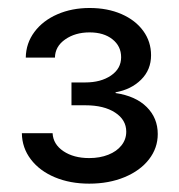

<svg xmlns="http://www.w3.org/2000/svg" viewBox="-20 -803 444 476"><path d="M34.2 -472.7H110.4Q111.8 -445.3 137.2 -428.2Q162.6 -411.1 201.2 -411.1Q227.5 -411.1 248.5 -419.4Q269.5 -427.7 281.2 -442.6Q293 -457.5 293 -476.6Q293 -505.9 265.4 -523.9Q237.8 -542 191.4 -542H157.2V-598.6H191.4Q230 -598.6 255.1 -615.7Q280.3 -632.8 280.3 -661.1Q280.3 -688.5 258.8 -705.6Q237.3 -722.7 202.1 -722.7Q166.5 -722.7 141.6 -705.3Q116.7 -688 116.2 -660.2H43.9Q44.4 -695.8 65.4 -723.9Q86.4 -752 122.3 -767.6Q158.2 -783.2 202.1 -783.2Q246.6 -783.2 281.2 -768.1Q315.9 -752.9 335.2 -726.3Q354.5 -699.7 354.5 -666Q354.5 -629.9 329.8 -605.5Q305.2 -581.1 266.6 -574.2V-572.3Q316.4 -564.9 343.8 -537.6Q371.1 -510.3 371.1 -470.7Q371.1 -436 349.4 -408Q327.6 -379.9 288.8 -363.8Q250 -347.7 201.2 -347.7Q153.8 -347.7 116 -363.5Q78.1 -379.4 56.4 -408Q34.7 -436.5 34.2 -472.7Z"/></svg>

Font: Pretendard GOV
Style: Regular
Weight: 400
Designer: Base glyphs from Inter by Rasmus Andersson; Hangeul glyphs from Noto Sans CJK(Source Han Sans) by Jang Soo-young and Kan
Foundry: Kil Hyung-jin
Version: Version 1.309